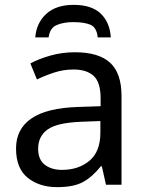

<svg xmlns="http://www.w3.org/2000/svg" viewBox="-20 -760 601 790"><path d="M288 -545Q386 -545 433 -502Q480 -459 480 -365V0H416L399 -76H395Q360 -32 321.5 -11Q283 10 215 10Q142 10 94 -28.5Q46 -67 46 -149Q46 -229 109 -272.5Q172 -316 303 -320L394 -323V-355Q394 -422 365 -448Q336 -474 283 -474Q241 -474 203 -461.5Q165 -449 132 -433L105 -499Q140 -518 188 -531.5Q236 -545 288 -545ZM314 -259Q214 -255 175.5 -227Q137 -199 137 -148Q137 -103 164.5 -82Q192 -61 235 -61Q303 -61 348 -98.5Q393 -136 393 -214V-262ZM283 -740Q357 -740 394.5 -704Q432 -668 436 -606H382Q378 -647 352.5 -658Q327 -669 281 -669Q242 -669 213.5 -657Q185 -645 180 -606H125Q130 -666 170.5 -703Q211 -740 283 -740Z"/></svg>

Font: Noto Sans Historical
Style: Regular
Weight: 400
Designer: Monotype Design Team
Foundry: Monotype Imaging Inc.
Version: Version 2.013; ttfautohint (v1.8.4.7-5d5b)